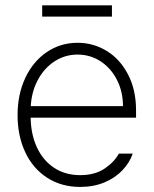

<svg xmlns="http://www.w3.org/2000/svg" viewBox="-20 -701 585 731"><path d="M46.9 -262.7Q46.9 -341.3 76.2 -404.1Q105.5 -466.8 157.7 -502.4Q210 -538.1 275.4 -538.1Q335.4 -538.1 386.2 -507.1Q437 -476.1 467.5 -417.5Q498 -358.9 498 -280.3V-252.9H96.7Q97.7 -189 120.8 -139.4Q144 -89.8 186.3 -62Q228.5 -34.2 285.2 -34.2Q341.3 -34.2 378.2 -59.1Q415 -84 432.6 -116.2H485.4Q473.6 -82 446.3 -53Q418.9 -23.9 377.7 -6.6Q336.4 10.7 285.2 10.7Q213.9 10.7 159.7 -24.2Q105.5 -59.1 76.2 -121.3Q46.9 -183.6 46.9 -262.7ZM448.2 -296.9Q448.2 -351.6 425.5 -396.5Q402.8 -441.4 363.3 -467.3Q323.7 -493.2 275.4 -493.2Q227.1 -493.2 187.5 -467.3Q147.9 -441.4 124 -396.5Q100.1 -351.6 97.2 -296.9ZM406.2 -637.7H140.6V-680.7H406.2Z"/></svg>

Font: Pretendard Std ExtraLight
Style: Regular
Weight: 200
Designer: Base glyphs from Inter by Rasmus Andersson; Hangeul glyphs from Noto Sans CJK(Source Han Sans) by Jang Soo-young and Kan
Foundry: Kil Hyung-jin
Version: Version 1.309